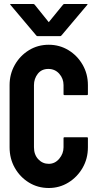

<svg xmlns="http://www.w3.org/2000/svg" viewBox="-20 -931 493 961"><path d="M224 10Q169 10 124.5 -17.5Q80 -45 54 -91Q28 -137 28 -194V-505Q28 -560 54 -606Q80 -652 124.5 -679.5Q169 -707 224 -707Q278 -707 322.5 -680Q367 -653 393.5 -607Q420 -561 420 -505V-459Q420 -455 416 -455H302Q298 -455 298 -459V-505Q298 -538 276.5 -562Q255 -586 222 -586Q188 -586 169 -561.5Q150 -537 150 -505V-194Q150 -157 171.5 -134Q193 -111 224 -111Q255 -111 276.5 -136.5Q298 -162 298 -194V-240Q298 -244 302 -244H416Q420 -244 420 -240V-194Q420 -137 393.5 -91Q367 -45 322.5 -17.5Q278 10 224 10ZM32 -907Q29 -911 34 -911H147Q151 -911 154 -907L224 -820L295 -907Q298 -911 302 -911H415Q420 -911 417 -907L288 -754Q285 -750 281 -750H168Q164 -750 161 -754Z"/></svg>

Font: AL Dynamic
Style: Regular
Weight: 400
Version: Version 1.000; ttfautohint (v1.8.2) -l 8 -r 50 -G 200 -x 14 